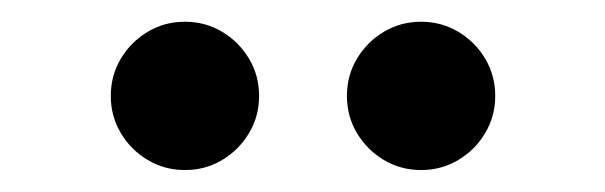

<svg xmlns="http://www.w3.org/2000/svg" viewBox="-20 -994 548 174"><path d="M294.4 -907.1Q294.4 -925.6 303.5 -940.8Q312.6 -956.1 327.9 -965.2Q343.1 -974.3 361.6 -974.3Q380.1 -974.3 395.3 -965.2Q410.6 -956.1 419.7 -940.8Q428.8 -925.6 428.8 -907.1Q428.8 -888.6 419.7 -873.4Q410.6 -858.1 395.3 -849Q380.1 -839.9 361.6 -839.9Q343.1 -839.9 327.9 -849Q312.6 -858.1 303.5 -873.4Q294.4 -888.6 294.4 -907.1ZM80.4 -907.1Q80.4 -925.6 89.5 -940.8Q98.6 -956.1 113.9 -965.2Q129.1 -974.3 147.6 -974.3Q166.1 -974.3 181.3 -965.2Q196.6 -956.1 205.7 -940.8Q214.8 -925.6 214.8 -907.1Q214.8 -888.6 205.7 -873.4Q196.6 -858.1 181.3 -849Q166.1 -839.9 147.6 -839.9Q129.1 -839.9 113.9 -849Q98.6 -858.1 89.5 -873.4Q80.4 -888.6 80.4 -907.1Z"/></svg>

Font: Bodoni* 96pt Fatface
Style: Regular
Weight: 900
Version: Version 2.3